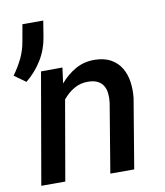

<svg xmlns="http://www.w3.org/2000/svg" viewBox="-101 -831 772 900"><g transform="rotate(-10 285.5 -380.5)"><path d="M216.3 -528.8 206.5 -454.6Q238.8 -492.7 280 -515.9Q321.3 -539.1 372.6 -538.1Q418 -537.1 448.2 -519.8Q478.5 -502.4 495.8 -473.9Q513.2 -445.3 518.8 -408Q524.4 -370.6 520 -330.1L464.8 0H351.1L405.8 -328.6Q408.7 -353 406.2 -373.5Q403.8 -394 394.5 -409.2Q385.3 -424.3 368.2 -433.1Q351.1 -441.9 324.2 -442.4Q305.2 -442.9 288.1 -438.5Q271 -434.1 256.1 -425.5Q241.2 -417 227.8 -405.3Q214.4 -393.6 202.6 -379.4L136.7 0H22.5L114.3 -528.3ZM153.3 -682.6Q144 -625.5 113.5 -576.4Q83 -527.3 38.6 -491.7L-15.6 -530.8Q9.8 -565.9 27.6 -602.3Q45.4 -638.7 52.7 -681.6L66.9 -761.2H166Z"/></g></svg>

Font: Roboto Mono Medium
Style: Italic
Weight: 500
Designer: Google
Version: Version 2.000985; 2015; ttfautohint (v1.3)